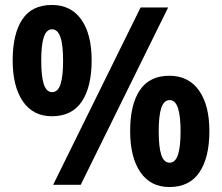

<svg xmlns="http://www.w3.org/2000/svg" viewBox="-20 -744 893 773"><path d="M189 -724Q266 -724 307.5 -665Q349 -606 349 -501Q349 -395 309.5 -335.5Q270 -276 189 -276Q113 -276 72 -336Q31 -396 31 -501Q31 -607 69.5 -665.5Q108 -724 189 -724ZM190 -626Q167 -626 156.5 -595Q146 -564 146 -501Q146 -436 156.5 -404.5Q167 -373 190 -373Q213 -373 223.5 -404.5Q234 -436 234 -500Q234 -564 223 -595Q212 -626 190 -626ZM657 -714 305 0H194L546 -714ZM662 -439Q739 -439 781 -380Q823 -321 823 -216Q823 -110 783 -50.5Q743 9 662 9Q586 9 545 -51Q504 -111 504 -216Q504 -323 543 -381Q582 -439 662 -439ZM663 -341Q640 -341 629.5 -310Q619 -279 619 -215Q619 -151 629.5 -120Q640 -89 663 -89Q686 -89 696.5 -121Q707 -153 707 -215Q707 -277 696.5 -309Q686 -341 663 -341Z"/></svg>

Font: Noto Sans Thai SemiCondensed
Style: Bold
Weight: 700
Width: 4
Designer: Monotype Design Team
Foundry: Monotype Imaging Inc.
Version: Version 2.001